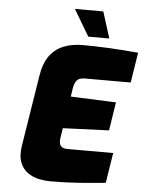

<svg xmlns="http://www.w3.org/2000/svg" viewBox="-61 -983 787 1038"><g transform="rotate(5 332.0 -464.0)"><path d="M251 6Q223 6 190.5 -0.5Q158 -7 130 -26Q102 -45 87.5 -80.5Q73 -116 82 -173L143 -556Q154 -627 184.5 -667.5Q215 -708 260.5 -725.5Q306 -743 360 -743Q435 -743 510 -739Q585 -735 664 -728L638 -564H390Q359 -564 346.5 -549.5Q334 -535 329 -507L322 -460L568 -450L544 -296L294 -286L285 -228Q283 -212 286.5 -200Q290 -188 301 -182Q312 -176 331 -176H577L551 -12Q481 -5 408 0.5Q335 6 251 6ZM388 -791 303 -934H457L502 -791Z"/></g></svg>

Font: Exo Thin Black
Style: Italic
Weight: 900
Italic angle: -9°
Version: Version 2.000